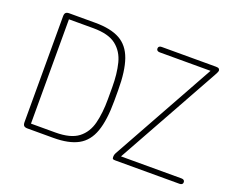

<svg xmlns="http://www.w3.org/2000/svg" viewBox="-99 -765 1142 934"><g transform="rotate(20 472.0 -298.0)"><path d="M91 -24Q91 -11 96.5 -5.5Q102 0 115 0H249Q329 0 376.5 -26Q424 -52 445 -111.5Q466 -171 466 -270V-326Q466 -425 445 -484.5Q424 -544 376.5 -570Q329 -596 249 -596H115Q102 -596 96.5 -590.5Q91 -585 91 -572ZM123 -28V-568H249Q328 -568 367.5 -537Q407 -506 420.5 -452.5Q434 -399 434 -329V-267Q434 -197 420.5 -143Q407 -89 367.5 -58.5Q328 -28 249 -28ZM856 -568 559 -33Q555 -25 554.5 -19.5Q554 -14 554 -12Q554 -3 558.5 -1.5Q563 0 571 0H902Q910 0 914.5 -3.5Q919 -7 919 -14Q919 -21 914.5 -24.5Q910 -28 902 -28H589L883 -557Q886 -563 889.5 -569.5Q893 -576 894 -582Q894 -588 890 -592Q886 -596 874 -596H593Q585 -596 580.5 -592.5Q576 -589 576 -582Q576 -575 580.5 -571.5Q585 -568 593 -568Z"/></g></svg>

Font: Beiruti ExtraLight
Style: Regular
Weight: 250
Designer: Arlette Boutros
Foundry: Boutros
Version: Version 1.41